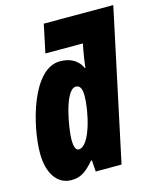

<svg xmlns="http://www.w3.org/2000/svg" viewBox="-115 -842 775 934"><g transform="rotate(-15 272.5 -375.0)"><path d="M129 10C180 10 206 -14 245 -57H249L253 0H383L545 -760H195L165 -618H354L348 -588C345 -571 339 -538 335 -500H332C311 -546 269 -563 223 -563C82 -563 14 -291 14 -156C14 -54 58 10 129 10ZM201 -125C187 -125 179 -144 179 -181C179 -229 209 -424 266 -424C286 -424 296 -407 296 -370C296 -295 260 -125 201 -125Z"/></g></svg>

Font: Noto Sans ExtraCondensed Black
Style: Italic
Weight: 900
Width: 2
Italic angle: -12°
Designer: Monotype Design Team
Foundry: Monotype Imaging Inc.
Version: Version 2.013